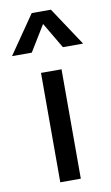

<svg xmlns="http://www.w3.org/2000/svg" viewBox="-120 -802 491 847"><g transform="rotate(-10 125.0 -378.5)"><path d="M79.5 0V-490H171.5V0ZM-33.5 -585 85 -757H171L285 -585H194.5L126 -701L55 -585Z"/></g></svg>

Font: Geologica Cursive Light
Style: Regular
Weight: 300
Designer: Sindre Bremnes, Frode Helland
Foundry: Monokrom Skriftforlag AS
Version: Version 1.010;gftools[0.9.28]